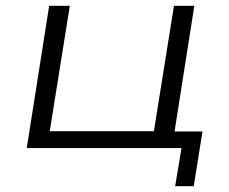

<svg xmlns="http://www.w3.org/2000/svg" viewBox="-20 -509 788 660"><path d="M582 131 604 0H72L149 -489H220L151 -58H509L578 -489H648L580 -57H676L646 131Z"/></svg>

Font: Nunito Sans 10pt Expanded Light
Style: Italic
Weight: 300
Width: 7
Italic angle: -9°
Designer: Vernon Adams
Foundry: Vernon Adams
Version: Version 3.101;gftools[0.9.27]